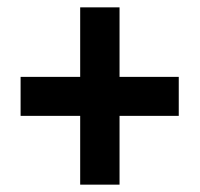

<svg xmlns="http://www.w3.org/2000/svg" viewBox="-20 -615 543 522"><path d="M305 -406H466V-300H305V-113H198V-300H36V-406H198V-595H305Z"/></svg>

Font: Noto Sans Thai Cond
Style: Bold
Weight: 700
Width: 3
Designer: Monotype Design Team
Foundry: Monotype Imaging Inc.
Version: Version 2.002; ttfautohint (v1.8.4.7-5d5b)